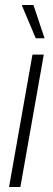

<svg xmlns="http://www.w3.org/2000/svg" viewBox="-20 -743 210 763"><path d="M16 0 109 -526H154L61 0ZM122 -591 68 -719V-723H113L157 -591Z"/></svg>

Font: Archivo Condensed Thin
Style: Italic
Weight: 250
Width: 3
Italic angle: -10°
Designer: Hector Gatti
Foundry: Omnibus-Type
Version: Version 2.001